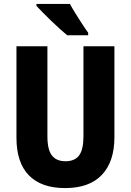

<svg xmlns="http://www.w3.org/2000/svg" viewBox="-20 -950 667 980"><path d="M564 -250Q564 -125 500 -57.5Q436 10 312 10Q191 10 127.5 -55Q64 -120 64 -247V-714H222V-254Q222 -186 245 -156.5Q268 -127 314 -127Q362 -127 384 -157Q406 -187 406 -255V-714H564ZM337 -930Q348 -909 365.5 -881Q383 -853 400.5 -826Q418 -799 430 -783V-770H323Q308 -782 286.5 -801.5Q265 -821 241.5 -843.5Q218 -866 198 -886.5Q178 -907 166 -920V-930Z"/></svg>

Font: Noto Sans Hebrew Condensed ExtraBold
Style: Regular
Weight: 800
Width: 3
Designer: Monotype Design Team
Foundry: Monotype Imaging Inc.
Version: Version 2.004; ttfautohint (v1.8.4.7-5d5b)